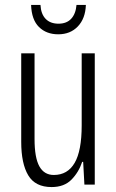

<svg xmlns="http://www.w3.org/2000/svg" viewBox="-20 -748 472 778"><path d="M364 -532V0H322L317 -92H313Q299 -50 269.5 -20Q240 10 189 10Q123 10 94.5 -37.5Q66 -85 66 -173V-532H120V-185Q120 -109 139.5 -74Q159 -39 198 -39Q254 -39 282.5 -88Q311 -137 311 -240V-532ZM328 -728Q326 -673 295.5 -641Q265 -609 216 -609Q168 -609 138 -638.5Q108 -668 106 -728H144Q146 -691 165 -671.5Q184 -652 217 -652Q250 -652 268.5 -672Q287 -692 290 -728Z"/></svg>

Font: Noto Sans Malayalam ExtraCondensed Light
Style: Regular
Weight: 300
Width: 2
Designer: Jelle Bosma - Monotype Design Team
Foundry: Monotype Imaging Inc.
Version: Version 2.104; ttfautohint (v1.8.4.7-5d5b)